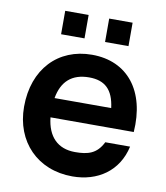

<svg xmlns="http://www.w3.org/2000/svg" viewBox="-84 -804 769 888"><g transform="rotate(10 301.0 -360.0)"><path d="M315.5 15C434 15 529 -48.5 555 -167H438.5C410 -109 368 -98 308.5 -98C226.5 -98 178.5 -147.5 169 -236.5H560C574 -431 476 -555 308.5 -555C149.5 -555 40 -441 40 -264C40 -100 151.5 15 315.5 15ZM150.5 -623.5H260.5V-733.5H150.5ZM172 -327.5C186 -407.5 232.5 -449.5 313.5 -449.5C388 -449.5 427.5 -412 438 -327.5ZM357 -623.5H467V-733.5H357Z"/></g></svg>

Font: Eudonet
Style: Bold
Weight: 700
Designer: Mikhail Sharanda
Foundry: Mikhail Sharanda
Version: Version 4.503;Glyphs 3.1.2 (3151)